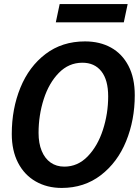

<svg xmlns="http://www.w3.org/2000/svg" viewBox="-20 -914 690 946"><path d="M38 -254Q38 -378 80.5 -482Q123 -586 204.5 -648Q286 -710 399 -710Q472 -710 527 -679.5Q582 -649 613 -589.5Q644 -530 644 -445Q644 -323 601.5 -218.5Q559 -114 477 -51Q395 12 284 12Q212 12 156 -20Q100 -52 69 -112Q38 -172 38 -254ZM297 -93Q363 -93 412 -143.5Q461 -194 487 -274Q513 -354 513 -439Q513 -520 479.5 -562.5Q446 -605 386 -605Q319 -605 270 -555Q221 -505 195.5 -425.5Q170 -346 170 -259Q170 -208 185.5 -170.5Q201 -133 229.5 -113Q258 -93 297 -93ZM274 -894H609L590 -804H255Z"/></svg>

Font: Azeret Mono Medium
Style: Italic
Weight: 500
Italic angle: -12°
Designer: Martin Vácha
Foundry: Displaay
Version: Version 1.000; Glyphs 3.0.3, build 3074